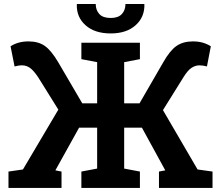

<svg xmlns="http://www.w3.org/2000/svg" viewBox="-20 -920 1080 940"><path d="M21.5 0V-80.1L92.3 -90.3L265.6 -383.3L167 -541.5Q144.5 -575.2 126.7 -587.6Q108.9 -600.1 87.9 -600.1Q78.6 -600.1 69.6 -598.6Q60.5 -597.2 51.3 -594.7L31.7 -693.4Q48.8 -704.6 70.6 -710.9Q92.3 -717.3 120.1 -717.3Q168 -717.3 199.5 -695.1Q231 -672.9 265.6 -614.3L382.8 -414.1H455.6V-615.7L378.4 -630.4V-710.9H665V-630.4L587.9 -615.7V-414.1H663.1L778.8 -614.3Q812 -672.9 844.2 -695.1Q876.5 -717.3 924.3 -717.3Q952.1 -717.3 973.4 -710.9Q994.6 -704.6 1012.2 -693.4L993.2 -594.7Q984.4 -597.2 975.1 -598.6Q965.8 -600.1 957 -600.1Q936.5 -600.1 917.7 -587.9Q898.9 -575.7 877.9 -541.5L777.8 -380.9L947.3 -90.3L1020.5 -80.1V0H758.3V-80.1L789.1 -85.9L788.1 -87.9L674.8 -294.9H587.9V-94.7L665 -80.1V0H378.4V-80.1L455.6 -94.7V-294.9H367.2L252.4 -88.4L251.5 -85.9L281.2 -80.1V0ZM522 -756.3Q444.3 -756.3 399.4 -795.9Q354.5 -835.4 356 -897.5L356.9 -900.4H448.7Q448.7 -870.6 466.3 -851.3Q483.9 -832 522 -832Q558.6 -832 576.4 -851.1Q594.2 -870.1 594.2 -900.4H686L687 -897.5Q688 -835.4 643.3 -795.9Q598.6 -756.3 522 -756.3Z"/></svg>

Font: Roboto Slab SemiBold
Style: Regular
Weight: 600
Designer: Google
Version: Version 2.001; ttfautohint (v1.8.3)